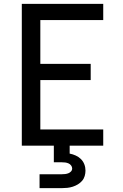

<svg xmlns="http://www.w3.org/2000/svg" viewBox="-20 -755 640 995"><path d="M93 0V-735H515V-651H189V-424H450V-340H189V-84H515V0ZM185 220V148H300Q309 148 317.5 147Q326 146 334 143Q342 140 348 133.5Q354 127 354 118Q354 110 348.5 102.5Q343 95 334.5 91.5Q326 88 317.5 87Q309 86 300 86H259V0H341V41Q357 44 372.5 51Q388 58 399.5 69.5Q411 81 417 96.5Q423 112 423 129Q423 143 419 157Q415 171 405.5 182Q396 193 383.5 200.5Q371 208 357 212.5Q343 217 328.5 218.5Q314 220 300 220Z"/></svg>

Font: Iosevka Fixed Medium Extended
Style: Regular
Weight: 500
Width: 7
Monospace: yes
Designer: Belleve Invis
Foundry: Belleve Invis
Version: Version 24.1.1; ttfautohint (v1.8.4)